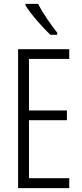

<svg xmlns="http://www.w3.org/2000/svg" viewBox="-20 -967 421 987"><path d="M176 -947H111V-939C140 -892 201 -824 239 -788H274V-799C241 -841 202 -896 176 -947ZM336 0V-51H129V-349H324V-399H129V-664H336V-714H73V0Z"/></svg>

Font: Noto Sans Display Condensed Light
Style: Regular
Weight: 300
Width: 3
Designer: Monotype Design Team
Foundry: Monotype Imaging Inc.
Version: Version 1.900